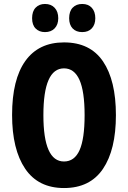

<svg xmlns="http://www.w3.org/2000/svg" viewBox="-20 -939 646 969"><path d="M565 -358Q565 -183 499.5 -86.5Q434 10 303 10Q173 10 107 -87.5Q41 -185 41 -359Q41 -538 108 -631.5Q175 -725 303 -725Q435 -725 500 -629Q565 -533 565 -358ZM199 -358Q199 -124 303 -124Q356 -124 381.5 -181Q407 -238 407 -358Q407 -478 381 -536Q355 -594 303 -594Q199 -594 199 -358ZM142 -847Q142 -882 160 -900.5Q178 -919 207 -919Q238 -919 256 -899.5Q274 -880 274 -847Q274 -815 256 -796Q238 -777 207 -777Q178 -777 160 -795Q142 -813 142 -847ZM329 -847Q329 -882 347 -900.5Q365 -919 395 -919Q426 -919 443.5 -899.5Q461 -880 461 -847Q461 -815 443.5 -796Q426 -777 395 -777Q364 -777 346.5 -795.5Q329 -814 329 -847Z"/></svg>

Font: Noto Sans ExtraCondensed ExtraBold
Style: Regular
Weight: 800
Width: 2
Designer: Monotype Design Team
Foundry: Monotype Imaging Inc.
Version: Version 2.013; ttfautohint (v1.8.4.7-5d5b)